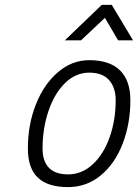

<svg xmlns="http://www.w3.org/2000/svg" viewBox="-20 -755 564 785"><path d="M396 -735H437L524 -590H463L409 -682L311 -590H245ZM94 -148Q94 -245 126.5 -327.5Q159 -410 216.5 -459.5Q274 -509 345 -509Q428 -509 470.5 -467.5Q513 -426 513 -345Q513 -249 481.5 -167.5Q450 -86 392 -38Q334 10 258 10Q176 10 135 -28.5Q94 -67 94 -148ZM453 -345Q453 -397 426 -427.5Q399 -458 345 -458Q289 -458 245.5 -415Q202 -372 178 -300.5Q154 -229 154 -148Q154 -96 180 -69Q206 -42 258 -42Q315 -42 359.5 -83.5Q404 -125 428.5 -194.5Q453 -264 453 -345Z"/></svg>

Font: Cairo Light
Style: Italic
Weight: 300
Italic angle: -13°
Designer: Mohamed Gaber, Accademia di Belle Arti di Urbino and others
Foundry: Kief Type Foundry, Accademia di Belle Arti di Urbino and others
Version: Version 3.011